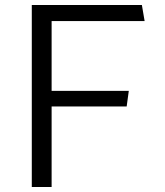

<svg xmlns="http://www.w3.org/2000/svg" viewBox="-20 -750 660 770"><path d="M187 0V-323H488L496.5 -385.5H187V-665.5H560L549 -730H107.5V0Z"/></svg>

Font: Monaspace Argon Light
Style: Regular
Weight: 300
Designer: Riley Cran & the Lettermatic Team
Foundry: Lettermatic
Version: Version 1.000 (Monaspace Argon)